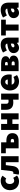

<svg xmlns="http://www.w3.org/2000/svg" viewBox="2442 -2994 564 5488"><g transform="rotate(-90 2724.0 -250.0)"><path d="M284 12C336 12 400 -2 450 -46L384 -154C360 -136 334 -126 304 -126C250 -126 208 -174 208 -250C208 -326 246 -374 310 -374C328 -374 344 -370 366 -354L446 -460C408 -492 360 -512 300 -512C158 -512 32 -416 32 -250C32 -84 142 12 284 12Z M541 12C646 12 705 -52 722 -164C732 -230 740 -300 748 -366H832V0H1004V-500H612C601 -404 592 -308 579 -213C573 -166 554 -150 530 -150C520 -150 512 -152 504 -154L476 0C496 8 516 12 541 12Z M1228 0H1442C1564 0 1662 -42 1662 -177C1662 -308 1564 -350 1442 -350H1400V-500H1088V-366H1228ZM1400 -130V-224H1436C1478 -224 1498 -208 1498 -178C1498 -146 1478 -130 1436 -130Z M1754 0H1926V-178H2056V0H2228V-500H2056V-328H1926V-500H1754Z M2620 0H2792V-500H2620V-291C2606 -288 2592 -286 2574 -286C2522 -286 2502 -310 2502 -353V-500H2330V-353C2330 -208 2420 -152 2536 -152C2576 -152 2596 -154 2620 -159Z M3140 12C3196 12 3268 -8 3322 -46L3268 -148C3232 -128 3198 -118 3164 -118C3108 -118 3064 -138 3048 -198H3333C3336 -210 3340 -240 3340 -270C3340 -404 3270 -512 3122 -512C3000 -512 2882 -412 2882 -250C2882 -84 2994 12 3140 12ZM3046 -310C3056 -360 3088 -382 3126 -382C3178 -382 3194 -348 3194 -310Z M3434 0H3668C3781 0 3880 -40 3880 -144C3880 -210 3842 -244 3778 -260V-264C3840 -281 3862 -328 3862 -366C3862 -469 3767 -500 3654 -500H3434ZM3602 -310V-388H3646C3684 -388 3698 -372 3698 -348C3698 -324 3683 -310 3647 -310ZM3602 -112V-198H3660C3700 -198 3714 -178 3714 -156C3714 -132 3701 -112 3660 -112Z M4100 12C4154 12 4198 -12 4238 -48H4242L4254 0H4394V-278C4394 -442 4316 -512 4186 -512C4108 -512 4036 -488 3966 -446L4026 -336C4078 -364 4116 -376 4152 -376C4196 -376 4218 -360 4222 -324C4030 -304 3950 -246 3950 -142C3950 -60 4006 12 4100 12ZM4160 -120C4130 -120 4114 -133 4114 -156C4114 -184 4140 -210 4222 -222V-154C4204 -134 4188 -120 4160 -120Z M4594 0H4766V-366H4906V-500H4454V-366H4594Z M5100 12C5154 12 5198 -12 5238 -48H5242L5254 0H5394V-278C5394 -442 5316 -512 5186 -512C5108 -512 5036 -488 4966 -446L5026 -336C5078 -364 5116 -376 5152 -376C5196 -376 5218 -360 5222 -324C5030 -304 4950 -246 4950 -142C4950 -60 5006 12 5100 12ZM5160 -120C5130 -120 5114 -133 5114 -156C5114 -184 5140 -210 5222 -222V-154C5204 -134 5188 -120 5160 -120Z"/></g></svg>

Font: Source Sans Pro Black
Style: Regular
Weight: 900
Designer: Paul D. Hunt
Foundry: Adobe Systems Incorporated
Version: Version 3.006;hotconv 1.0.111;makeotfexe 2.5.65597